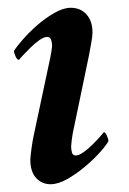

<svg xmlns="http://www.w3.org/2000/svg" viewBox="-20 -467 332 494"><path d="M109 -317Q110 -321 112 -333.5Q114 -346 114 -350Q114 -357 111.5 -364.5Q109 -372 101 -372Q93 -372 81 -363.5Q69 -355 58 -344Q47 -333 38.5 -324Q30 -315 29 -313Q24 -313 20 -322Q16 -331 16 -336Q22 -346 38 -364.5Q54 -383 75 -401.5Q96 -420 119.5 -433.5Q143 -447 162 -447Q187 -447 202.5 -430Q218 -413 218 -383Q218 -374 214.5 -355Q211 -336 209 -325L167 -123Q166 -118 164.5 -106Q163 -94 163 -90Q163 -83 165 -75Q167 -67 175 -67Q183 -67 195 -75.5Q207 -84 218 -95Q229 -106 237.5 -115.5Q246 -125 247 -127Q251 -127 255 -118Q259 -109 259 -104Q254 -94 237.5 -75.5Q221 -57 199 -38.5Q177 -20 153.5 -6.5Q130 7 110 7Q88 7 73 -9Q58 -25 58 -57Q58 -61 59 -68.5Q60 -76 61 -84.5Q62 -93 63.5 -101.5Q65 -110 66 -115Z"/></svg>

Font: Vermiglione SemiBold
Style: Italic
Weight: 600
Italic angle: -11°
Version: Version 1.000